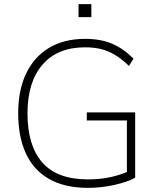

<svg xmlns="http://www.w3.org/2000/svg" viewBox="-20 -901 763 929"><path d="M406 8Q294 8 218.5 -34.5Q143 -77 105.5 -158Q68 -239 68 -353Q68 -465 106.5 -545.5Q145 -626 217.5 -669.5Q290 -713 392 -713Q469 -713 524.5 -688.5Q580 -664 626 -617L604 -582Q571 -614 539.5 -633.5Q508 -653 473 -662.5Q438 -672 391 -672Q258 -672 185.5 -588Q113 -504 113 -352Q113 -197 184.5 -115Q256 -33 406 -33Q463 -33 512.5 -43.5Q562 -54 606 -74L594 -38V-318H400V-357H634V-41Q596 -20 532.5 -6Q469 8 406 8ZM360 -818V-881H422V-818Z"/></svg>

Font: Mulish ExtraLight ExtraLight
Style: Regular
Weight: 250
Version: Version 3.603